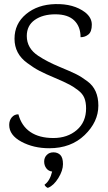

<svg xmlns="http://www.w3.org/2000/svg" viewBox="-20 -710 526 939"><path d="M221 15Q144 15 84.5 -17Q25 -49 25 -99Q25 -121 37.5 -136Q50 -151 70 -151Q85 -94 128.5 -64.5Q172 -35 241 -35Q310 -35 355.5 -74Q401 -113 401 -180Q401 -210 392.5 -231Q384 -252 361.5 -269Q339 -286 322 -295Q294 -310 248.5 -329Q203 -348 174 -363Q145 -378 113 -402Q51 -447 51 -520.5Q51 -594 107.5 -641Q164 -688 251 -690Q340 -692 396 -650Q429 -624 429 -589.5Q429 -555 412.5 -541.5Q396 -528 374 -528Q374 -580 343 -610Q312 -640 250.5 -640Q189 -640 150 -612.5Q111 -585 111 -534Q111 -474 167 -437Q211 -408 269 -384Q327 -360 353 -347Q379 -334 408 -312Q461 -273 461 -193.5Q461 -114 394 -49.5Q327 15 221 15ZM216 208Q212 210 205 203.5Q198 197 198 193Q224 175 235 129Q217 127 206.5 113Q196 99 196 80Q196 61 208.5 48Q221 35 241.5 35Q262 35 275 48Q288 61 288 92.5Q288 124 265.5 160.5Q243 197 216 208Z"/></svg>

Font: Karma Light
Style: Regular
Weight: 300
Designer: Joana Correia
Foundry: Indian Type Foundry
Version: Version 1.202;PS 1.0;hotconv 1.0.78;makeotf.lib2.5.61930; tt